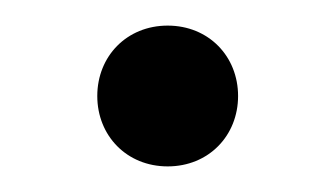

<svg xmlns="http://www.w3.org/2000/svg" viewBox="-20 -116 262 150"><path d="M56 -41C56 -10 79 14 111 14C143 14 166 -10 166 -41C166 -72 143 -96 111 -96C79 -96 56 -72 56 -41Z"/></svg>

Font: Space Text Light
Style: Regular
Weight: 300
Designer: Florian Karsten (Space Text), Colophon Foundry (Space Mono)
Foundry: Florian Karsten
Version: Version 1.003;PS 001.003;hotconv 1.0.88;makeotf.lib2.5.64775